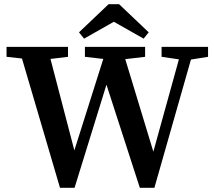

<svg xmlns="http://www.w3.org/2000/svg" viewBox="-20 -885 1011 909"><path d="M745 -616V-663H965V-616L884 -603L711 4H642L484 -484L333 4H264L84 -608L11 -616V-663H302V-616L219 -606L332 -173L469 -606L382 -616V-663H667V-616L573 -605L706 -167L827 -604ZM544 -865 684 -732 660 -702 519 -782 378 -702 354 -732 494 -865Z"/></svg>

Font: Source Serif Pro Semibold
Style: Regular
Weight: 600
Designer: Frank Grießhammer
Foundry: Adobe Systems Incorporated
Version: Version 3.000;hotconv 1.0.109;makeotfexe 2.5.65596